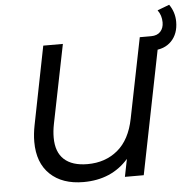

<svg xmlns="http://www.w3.org/2000/svg" viewBox="-57 -909 984 975"><g transform="rotate(-5 434.5 -421.5)"><path d="M777 -700 637 0H541L559 -90Q473 8 330 8Q222 8 160 -51Q98 -110 98 -217Q98 -257 107 -302L186 -700H286L205 -298Q198 -263 198 -230Q198 -156 239 -118.5Q280 -81 358 -81Q449 -81 512 -133.5Q575 -186 596 -292L678 -700ZM718 -700H736Q767 -700 783.5 -718Q800 -736 800 -765Q800 -801 780 -828L841 -851Q869 -811 869 -762Q869 -701 833.5 -664Q798 -627 736 -627H718Z"/></g></svg>

Font: Montserrat Alternates Medium
Style: Italic
Weight: 500
Italic angle: -11.3°
Designer: Julieta Ulanovsky
Foundry: Julieta Ulanovsky
Version: Version 7.200